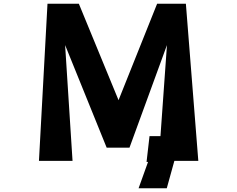

<svg xmlns="http://www.w3.org/2000/svg" viewBox="-20 -867 1279 1035"><path d="M1049 0H920L879 148H727L778 6H770L786 -133H845L880 -624L678 -71H555L331 -624L371 0H190L236 -847H405L619 -327L827 -847H982Z"/></svg>

Font: OpenDyslexic
Style: Regular
Weight: 400
Designer: Abbie Gonzalez
Version: Version 0.920;hotconv 1.0.109;makeotfexe 2.5.65596